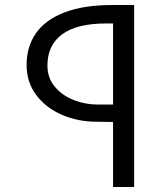

<svg xmlns="http://www.w3.org/2000/svg" viewBox="-20 -745 640 765"><path d="M430.5 -259 364 -260Q290.5 -260 226.8 -287.5Q163 -315 124.5 -366.2Q86 -417.5 86 -486Q86 -559.5 123.5 -613Q161 -666.5 237.5 -695.8Q314 -725 427 -725H514.5V0H430.5ZM430.5 -328.5V-651.5H402.5Q286 -651.5 227.5 -608.2Q169 -565 169 -484Q169 -434 199 -398.8Q229 -363.5 274.8 -346Q320.5 -328.5 367.5 -328.5Z"/></svg>

Font: JuliaMono Italic
Style: Regular
Weight: 400
Italic angle: -9°
Monospace: yes
Designer: cormullion
Foundry: corm
Version: Version 0.049; ttfautohint (v1.8.4)